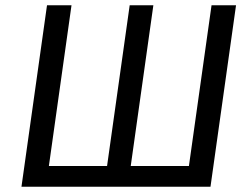

<svg xmlns="http://www.w3.org/2000/svg" viewBox="-20 -709 955 729"><path d="M783.2 -689.1H876.2L779.2 0H61.5L158.5 -689.1H251.5L165.6 -78.8H386.5L472.4 -689.1H562.3L476.4 -78.8H697.3Z"/></svg>

Font: Fira Sans Variable
Style: Italic
Weight: 397
Italic angle: -8°
Designer: Carrois Corporate & Edenspiekermann AG
Foundry: Carrois Corporate GbR & Edenspiekermann AG
Version: Version 4.202